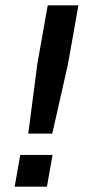

<svg xmlns="http://www.w3.org/2000/svg" viewBox="-20 -700 321 720"><path d="M176 -199H86L120 -460L159 -680H274L235 -460ZM156 0H35L56 -119H177Z"/></svg>

Font: Inria Sans
Style: Bold Italic
Weight: 700
Italic angle: -10°
Designer: Black Foundry Team
Foundry: Black Foundry
Version: Version 1.2; ttfautohint (v1.8.3)